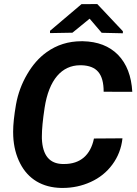

<svg xmlns="http://www.w3.org/2000/svg" viewBox="-20 -926 680 956"><path d="M464.4 -905.8 385.7 -905.3 229 -772.5V-761.2L340.8 -763.2L426.3 -833L486.3 -762.7L591.8 -760.3V-770.5ZM447.8 -236.3C430.7 -152.8 378.9 -109.4 299.8 -109.4C296.9 -109.4 293.9 -109.4 291 -109.4C228 -111.3 191.9 -150.4 188.5 -236.3C188.5 -240.2 188.5 -244.1 188.5 -248C188.5 -281.7 192.9 -328.6 202.1 -389.2C223.6 -529.3 287.6 -601.1 379.4 -601.1C381.3 -601.1 383.8 -601.1 385.7 -601.1C461.4 -598.6 496.1 -559.1 496.1 -469.2L638.7 -468.8C634.3 -547.4 610.8 -608.4 567.9 -652.8C524.4 -696.8 466.3 -719.2 392.6 -720.7C390.1 -720.7 388.2 -720.7 385.7 -720.7C320.8 -720.7 262.7 -702.6 211.9 -666C174.3 -639.2 142.1 -602.5 115.2 -556.2C87.9 -509.8 69.3 -459.5 59.6 -405.3C50.3 -351.1 45.4 -306.2 45.4 -270C45.4 -262.7 45.4 -255.4 45.9 -248C48.3 -196.8 60.1 -151.9 80.1 -112.8C120.1 -34.2 190.9 7.8 284.7 9.8C287.1 9.8 289.6 9.8 292 9.8C341.3 9.8 387.7 0 431.6 -20C475.6 -40 511.7 -68.8 539.6 -106.9C567.4 -144.5 584.5 -188 589.8 -237.3Z"/></svg>

Font: Roboto
Style: Bold Italic
Weight: 700
Italic angle: -12°
Designer: Google
Version: Version 2.137; 2017